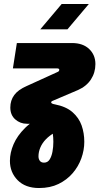

<svg xmlns="http://www.w3.org/2000/svg" viewBox="-20 -730 501 968"><path d="M177 218Q108 218 69 178.5Q30 139 30 81Q30 40 48.5 -3Q67 -46 106.5 -85Q146 -124 211 -152L255 -61Q230 -47 211.5 -28Q193 -9 183.5 13.5Q174 36 174 58Q174 72 181 81Q188 90 202 90Q220 90 230 74.5Q240 59 244.5 35Q249 11 249 -15Q249 -37 246 -57.5Q243 -78 238 -90Q232 -99 214 -102Q196 -105 184 -106H116Q82 -106 57 -128Q32 -150 32 -188Q32 -224 52 -251Q72 -278 114 -296L270 -367Q275 -369 277 -372Q279 -375 279 -377Q279 -385 269 -385H45L65 -513H343Q398 -513 429.5 -483Q461 -453 461 -407Q461 -364 438.5 -329.5Q416 -295 373 -276L244 -221Q241 -220 239.5 -218Q238 -216 238 -214Q238 -209 247 -206L256 -204Q313 -193 345.5 -164.5Q378 -136 391.5 -97.5Q405 -59 405 -15Q405 27 390 68.5Q375 110 346 143.5Q317 177 275 197.5Q233 218 177 218ZM183 -582 291 -710H428L320 -582Z"/></svg>

Font: MuseoModerno Thin
Style: Bold Italic
Weight: 700
Italic angle: -9°
Version: Version 1.003